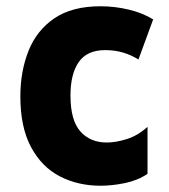

<svg xmlns="http://www.w3.org/2000/svg" viewBox="-20 -583 540 613"><path d="M301 10Q229 10 171 -20Q113 -50 79 -113.5Q45 -177 45 -275Q45 -355 71 -420.5Q97 -486 153.5 -524.5Q210 -563 301 -563Q346 -563 390.5 -552.5Q435 -542 469 -521L422 -393Q400 -407 373.5 -415Q347 -423 316 -423Q258 -423 231.5 -385Q205 -347 205 -278Q205 -199 236.5 -163.5Q268 -128 321 -128Q350 -128 385 -139Q420 -150 451 -178V-28Q420 -7 379 1.5Q338 10 301 10Z"/></svg>

Font: Noto Sans Mono ExtraCondensed Black
Style: Regular
Weight: 900
Width: 2
Designer: Monotype Design Team
Foundry: Monotype Imaging Inc.
Version: Version 2.014